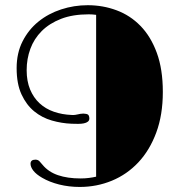

<svg xmlns="http://www.w3.org/2000/svg" viewBox="-20 -720 706 749"><path d="M99.1 -81.1Q99.1 -97.2 118.2 -97.2Q128.4 -97.2 134.5 -90.3Q140.6 -83.5 146 -77.1Q168.9 -49.3 206.3 -36.6Q243.7 -23.9 293.9 -23.9Q312 -23.9 327.1 -25.9Q342.3 -27.8 355 -30.8V-662.1Q348.1 -663.1 340.8 -663.6Q333.5 -664.1 326.2 -664.1Q263.7 -664.1 218.3 -646.5Q172.9 -628.9 142.8 -598.9Q112.8 -568.8 98.4 -529.5Q84 -490.2 84 -446.3Q84 -403.3 97.4 -371.1Q110.8 -338.9 134.3 -317.1Q157.7 -295.4 189.9 -284.2Q222.2 -272.9 259.8 -271.5Q268.6 -271 273.9 -272Q279.3 -272.9 283.9 -273.9Q288.6 -274.9 293.5 -275.9Q298.3 -276.9 305.2 -276.9Q317.4 -276.4 322.5 -273.4Q327.6 -270.5 328.6 -259.3Q329.1 -250.5 323 -245.6Q316.9 -240.7 307.1 -238.8Q297.4 -236.8 284.7 -236.8Q272 -236.8 259.3 -237.3Q220.7 -238.8 182.4 -249.8Q144 -260.7 113.5 -285.6Q83 -310.5 64 -351.6Q44.9 -392.6 44.9 -454.1Q44.9 -513.2 68.1 -558.8Q91.3 -604.5 129.9 -635.7Q168.5 -667 218.5 -683.3Q268.6 -699.7 322.3 -699.7Q381.3 -699.7 434.6 -679.9Q487.8 -660.2 528.1 -618.9Q568.4 -577.6 591.8 -513.7Q615.2 -449.7 615.2 -361.3Q615.2 -272 589.6 -202.9Q564 -133.8 519.8 -86.7Q475.6 -39.6 416.5 -15.1Q357.4 9.3 291 9.3Q249 9.3 210.9 -0.2Q172.9 -9.8 144.5 -26.4Q121.1 -40 110.1 -54.2Q99.1 -68.4 99.1 -81.1Z"/></svg>

Font: Limelight
Style: Regular
Weight: 400
Designer: Nicole Fally with help from Eben Sorkin
Foundry: Nicole Fally with help from Eben Sorkin
Version: Version 1.002